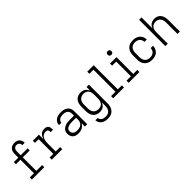

<svg xmlns="http://www.w3.org/2000/svg" viewBox="261 -2172 3799 3799"><g transform="rotate(-45 2160.0 -273.0)"><path d="M93 0H440V-60H277V-438H471V-497H277V-595Q277 -614 280.5 -632.5Q284 -651 294.5 -667.5Q305 -684 323 -692Q341 -700 360 -700Q381 -700 401.5 -690.5Q422 -681 432 -661Q442 -641 442 -619Q442 -617 442 -615H508Q508 -618 508 -622Q508 -651 497.5 -678Q487 -705 465.5 -724.5Q444 -744 416 -751.5Q388 -759 360 -759Q328 -759 298 -748.5Q268 -738 247 -713.5Q226 -689 218.5 -658Q211 -627 211 -595V-497H85V-438H211V-60H93Z M650 0H944V-60H820V-281Q820 -308 823 -334.5Q826 -361 835 -386.5Q844 -412 860 -434Q876 -456 901 -467.5Q926 -479 953 -479Q968 -479 983 -475.5Q998 -472 1007.5 -459Q1017 -446 1019 -431Q1021 -416 1021 -401H1087Q1087 -427 1084 -453.5Q1081 -480 1065.5 -502.5Q1050 -525 1024.5 -531.5Q999 -538 972 -538Q944 -538 917.5 -528Q891 -518 871.5 -497.5Q852 -477 839.5 -452Q827 -427 820 -400V-530H650V-471H753V-60H650Z M1396 8Q1433 8 1468.5 -2Q1504 -12 1533 -36.5Q1562 -61 1577 -94V0H1643V-361Q1643 -392 1634.5 -422Q1626 -452 1605.5 -475.5Q1585 -499 1557.5 -513.5Q1530 -528 1499.5 -533Q1469 -538 1439 -538Q1403 -538 1367.5 -531Q1332 -524 1301 -504Q1270 -484 1252.5 -451Q1235 -418 1235 -382H1302Q1302 -406 1314.5 -426.5Q1327 -447 1348 -458.5Q1369 -470 1392 -474.5Q1415 -479 1439 -479Q1464 -479 1489.5 -473Q1515 -467 1536 -451.5Q1557 -436 1567 -411.5Q1577 -387 1577 -361V-306H1460Q1428 -306 1396.5 -302.5Q1365 -299 1334.5 -287.5Q1304 -276 1278.5 -255.5Q1253 -235 1241 -205Q1229 -175 1229 -143Q1229 -111 1240.5 -80.5Q1252 -50 1276.5 -28.5Q1301 -7 1332.5 0.5Q1364 8 1396 8ZM1420 -52Q1397 -52 1375 -56Q1353 -60 1334 -73Q1315 -86 1305.5 -106.5Q1296 -127 1296 -150Q1296 -171 1306.5 -190.5Q1317 -210 1336 -220.5Q1355 -231 1375.5 -237Q1396 -243 1417.5 -245Q1439 -247 1460 -247H1577V-189Q1577 -160 1566 -131.5Q1555 -103 1531 -84.5Q1507 -66 1478 -59Q1449 -52 1420 -52Z M2012 213Q2047 213 2080.5 205Q2114 197 2141.5 176Q2169 155 2187 125.5Q2205 96 2212 62.5Q2219 29 2219 -5V-530H2153V-430Q2140 -463 2116.5 -489Q2093 -515 2059.5 -526.5Q2026 -538 1991 -538Q1950 -538 1911.5 -522.5Q1873 -507 1848.5 -474Q1824 -441 1814.5 -401Q1805 -361 1805 -320V-210Q1805 -169 1814.5 -129.5Q1824 -90 1848.5 -56.5Q1873 -23 1911.5 -7.5Q1950 8 1991 8Q2026 8 2059.5 -3.5Q2093 -15 2116.5 -41.5Q2140 -68 2153 -100V-5Q2153 25 2145.5 54.5Q2138 84 2119 108Q2100 132 2071 142.5Q2042 153 2012 153Q1990 153 1967 149Q1944 145 1924 133.5Q1904 122 1891.5 102Q1879 82 1878 59H1811Q1813 94 1830.5 126Q1848 158 1877.5 178Q1907 198 1942 205.5Q1977 213 2012 213ZM2015 -52Q1985 -52 1956 -62.5Q1927 -73 1907 -96.5Q1887 -120 1879.5 -150Q1872 -180 1872 -210V-320Q1872 -351 1879.5 -380.5Q1887 -410 1907 -434Q1927 -458 1956 -468.5Q1985 -479 2015 -479Q2045 -479 2073.5 -468Q2102 -457 2120.5 -432.5Q2139 -408 2146 -379Q2153 -350 2153 -320V-210Q2153 -180 2146 -151Q2139 -122 2120.5 -97.5Q2102 -73 2073.5 -62.5Q2045 -52 2015 -52Z M2369 0H2671V-60H2558V-735H2378V-676H2492V-60H2369Z M2801 0H3103V-60H2990V-530H2810V-471H2924V-60H2801ZM2952 -633Q2966 -633 2979.5 -639Q2993 -645 2998.5 -658Q3004 -671 3004 -685Q3004 -699 2998.5 -712.5Q2993 -726 2979.5 -731.5Q2966 -737 2952 -737Q2938 -737 2925 -731.5Q2912 -726 2906 -712.5Q2900 -699 2900 -685Q2900 -671 2906 -658Q2912 -645 2925 -639Q2938 -633 2952 -633Z M3454 8Q3493 8 3531.5 -2Q3570 -12 3600 -38Q3630 -64 3645.5 -101.5Q3661 -139 3661 -178H3595Q3595 -178 3595 -178Q3595 -178 3595 -178Q3595 -151 3584.5 -126Q3574 -101 3553.5 -83Q3533 -65 3506.5 -58.5Q3480 -52 3454 -52Q3423 -52 3394.5 -62.5Q3366 -73 3346 -97Q3326 -121 3319 -150.5Q3312 -180 3312 -210V-320Q3312 -350 3319 -380Q3326 -410 3346 -434Q3366 -458 3394.5 -468.5Q3423 -479 3454 -479Q3480 -479 3506.5 -472Q3533 -465 3553.5 -447.5Q3574 -430 3584.5 -404.5Q3595 -379 3595 -352Q3595 -352 3595 -352Q3595 -352 3595 -352H3661Q3661 -392 3645.5 -429Q3630 -466 3600 -492Q3570 -518 3531.5 -528Q3493 -538 3454 -538Q3419 -538 3385.5 -530Q3352 -522 3324 -501.5Q3296 -481 3277.5 -451.5Q3259 -422 3252 -388Q3245 -354 3245 -320V-210Q3245 -176 3252 -142Q3259 -108 3277.5 -78.5Q3296 -49 3324 -28.5Q3352 -8 3385.5 0Q3419 8 3454 8Z M3829 0H3896V-320Q3896 -350 3902.5 -379Q3909 -408 3927.5 -432.5Q3946 -457 3974 -468Q4002 -479 4032 -479Q4062 -479 4090 -468Q4118 -457 4136.5 -432.5Q4155 -408 4162 -379Q4169 -350 4169 -320V0H4235V-320Q4235 -352 4230 -383.5Q4225 -415 4211 -444.5Q4197 -474 4173.5 -496.5Q4150 -519 4119 -528.5Q4088 -538 4056 -538Q4022 -538 3988.5 -526.5Q3955 -515 3931.5 -488.5Q3908 -462 3896 -430V-735H3829Z"/></g></svg>

Font: Iosevka Sparkle Light
Style: Regular
Weight: 300
Designer: Belleve Invis
Foundry: Belleve Invis
Version: Version 4.5.0; ttfautohint (v1.8.3)